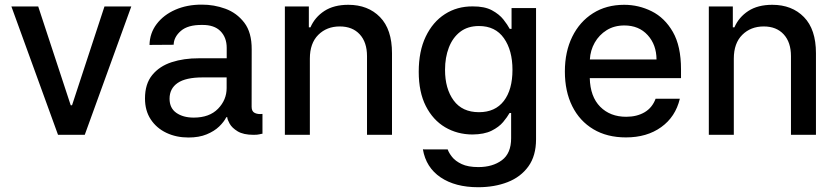

<svg xmlns="http://www.w3.org/2000/svg" viewBox="-20 -573 3558 816"><path d="M538 -545.5 340.2 0H226.6L28.4 -545.5H142.4L280.5 -125.7H286.2L424 -545.5Z M780.9 11.4Q729 11.4 687.1 -8.5Q645.2 -28.4 620.7 -65.5Q596.2 -102.6 596.2 -154.5Q596.2 -216.3 626.8 -253.9Q657.3 -291.5 709.3 -308.6Q761.4 -325.6 825.6 -325.3H943.5V-369.7Q943.5 -413.7 916.9 -440.7Q890.3 -467.7 838.8 -467Q778.8 -467.7 748.8 -441.8Q718.8 -415.8 718 -382.8L615.4 -382.1Q616.5 -432.2 645.8 -470.9Q675.1 -509.6 725.1 -531.6Q775.2 -553.6 838.1 -553.3Q889.2 -553.6 937.9 -535.9Q986.5 -518.1 1018.3 -476.6Q1050.1 -435 1049.7 -362.9L1049.4 -119Q1049.4 -99.4 1062.7 -93Q1076 -86.6 1094.1 -88.8H1095.5V-4.6Q1092 -4.6 1083.3 -2.3Q1074.6 0 1057.9 0Q1014.6 0 990.2 -14.7Q965.9 -29.5 956 -47.4Q946 -65.3 946 -74.2V-74.9H941.8Q932.2 -55.4 911.4 -35.3Q890.6 -15.3 858.3 -2Q826 11.4 780.9 11.4ZM803.3 -73.2Q870 -73.2 906.6 -110.8Q943.2 -148.4 943.2 -198.9V-244H841.6Q769.2 -244 734.9 -220.3Q700.6 -196.7 700.6 -153.4Q700.6 -113.6 729.4 -93.4Q758.2 -73.2 803.3 -73.2Z M1296.9 -323.9V0H1190.7V-545.5H1292.6V-456.7H1299.4Q1318.2 -500 1358.5 -526.3Q1398.8 -552.6 1460.2 -552.6Q1544 -552.6 1595 -500.4Q1646 -448.2 1646 -346.9V0H1539.8V-334.2Q1539.8 -393.5 1508.9 -427Q1478 -460.6 1424 -460.6Q1368.6 -460.6 1332.7 -424.9Q1296.9 -389.2 1296.9 -323.9Z M2012.1 222.7Q1914.8 222.7 1852.6 180.8Q1790.5 138.8 1777.3 61.8L1882.8 62.1Q1887.4 76.3 1901.3 93.9Q1915.1 111.5 1942.1 124.3Q1969.1 137.1 2013.1 137.1Q2073.5 137.1 2112.9 108Q2152.3 78.8 2152.3 14.6V-92.7H2145.6Q2136 -75.6 2118.3 -54.3Q2100.5 -33 2069.1 -17.4Q2037.6 -1.8 1987.6 -1.4Q1923.3 -1.8 1871.6 -32.3Q1820 -62.9 1789.8 -122.2Q1759.6 -181.5 1759.6 -268.1Q1759.6 -355.5 1789.4 -417.6Q1819.2 -479.8 1870.9 -513Q1922.6 -546.2 1988.6 -545.8Q2039.4 -546.2 2070.7 -529.3Q2101.9 -512.4 2119.5 -490.1Q2137.1 -467.7 2146.3 -450.3H2154.1V-538.7H2258.2V19.2Q2258.2 89.1 2225.7 134.2Q2193.2 179.3 2137.4 201Q2081.7 222.7 2012.1 222.7ZM2015.6 -96.2Q2084.5 -96.2 2121.3 -144Q2158 -191.8 2158 -276.3Q2158 -359 2121.6 -410.7Q2085.2 -462.4 2015.6 -462.4Q1967.7 -462.4 1935.7 -437.7Q1903.8 -413 1887.6 -370.9Q1871.4 -328.8 1871.4 -276.3Q1871.4 -196 1908 -146.1Q1944.6 -96.2 2015.6 -96.2Z M2640.3 11Q2560 11 2501.8 -23.8Q2443.5 -58.6 2412.1 -121.6Q2380.7 -184.7 2380.7 -269.2Q2380.7 -353 2412.1 -416.9Q2443.5 -480.8 2500.2 -516.7Q2556.8 -552.6 2632.8 -552.6Q2694.6 -552.6 2749.8 -525Q2805 -497.5 2839.7 -437.3Q2874.3 -377.1 2874.3 -278.4V-240.8H2486.5Q2488.6 -161.9 2530.9 -119.3Q2573.2 -76.7 2641.3 -76.7Q2686.8 -76.7 2719.5 -95.9Q2752.1 -115.1 2766.3 -153.4H2869.3Q2850.9 -76.3 2790.1 -32.7Q2729.4 11 2640.3 11ZM2486.9 -320.3H2770.2Q2769.9 -382.8 2732.6 -423.8Q2695.3 -464.8 2633.5 -464.8Q2590.6 -464.8 2558.4 -444.8Q2526.3 -424.7 2507.6 -391.9Q2489 -359 2486.9 -320.3Z M3098.7 -323.9V0H2992.5V-545.5H3094.5V-456.7H3101.2Q3120 -500 3160.3 -526.3Q3200.6 -552.6 3262.1 -552.6Q3345.9 -552.6 3396.8 -500.4Q3447.8 -448.2 3447.8 -346.9V0H3341.6V-334.2Q3341.6 -393.5 3310.7 -427Q3279.8 -460.6 3225.9 -460.6Q3170.5 -460.6 3134.6 -424.9Q3098.7 -389.2 3098.7 -323.9Z"/></svg>

Font: Inter Zeller Medium
Style: Regular
Weight: 500
Designer: Rasmus Andersson; Joe Bland
Foundry: zeller
Version: Version 3.015;git-dec3a8cb1